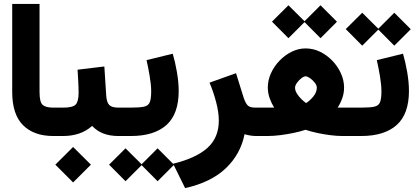

<svg xmlns="http://www.w3.org/2000/svg" viewBox="-20 -702 2149 991"><path d="M267.1 0H254.9Q154.8 0 98.9 -55.9Q43 -111.8 43 -227.1V-681.6H184.1V-226.6Q184.1 -174.8 200.2 -160.6Q216.3 -146.5 254.9 -146.5H267.1Z M602.5 0H590.8Q503.4 0 455.6 -52.2Q425.8 -25.4 387.9 -12.7Q350.1 0 306.6 0H247.6V-146.5H306.6Q355.5 -146.5 370.6 -162.4Q385.7 -178.2 385.7 -223.1Q385.7 -251.5 383.8 -282.5Q381.8 -313.5 380.4 -342.3L518.6 -358.9L528.3 -208Q530.8 -172.9 544.2 -159.7Q557.6 -146.5 591.8 -146.5H602.5ZM265.6 147.9 357.4 56.6 449.2 147.9 357.4 239.7Z M871.6 -424.8Q884.3 -381.8 893.3 -329.6Q902.3 -277.3 902.3 -232.4Q902.3 -113.3 838.9 -56.6Q775.4 0 655.8 0H583V-146.5H655.8Q701.2 -146.5 723.4 -151.4Q745.6 -156.2 752.9 -174.1Q760.3 -191.9 760.3 -231Q760.3 -264.2 752.4 -310.3Q744.6 -356.4 736.3 -391.6ZM543 147.9 627.9 63.5 710.9 146 793.5 63.5 878.4 148.4 793.5 233.4 710.9 150.4 627.9 233.4Z M1242.2 -9.3Q1222.2 92.8 1146.2 165.8Q1070.3 238.8 935.5 269L873.5 143.1Q993.2 113.8 1051.3 60.8Q1109.4 7.8 1109.4 -79.1Q1109.4 -123 1095.2 -176.3Q1081.1 -229.5 1061.5 -275.4L1198.2 -324.2L1237.8 -197.3Q1248.5 -166 1260.5 -156.2Q1272.5 -146.5 1297.4 -146.5H1316.4V0H1302.7Q1285.6 0 1270.3 -2.7Q1254.9 -5.4 1242.2 -9.3Z M1383.8 -590.3 1468.8 -674.8 1551.8 -592.3 1634.3 -674.8 1719.2 -589.8 1634.3 -504.9 1551.8 -587.9 1468.8 -504.9ZM1722.7 -146.5Q1728.5 -146.5 1734.1 -146.5Q1739.7 -146.5 1744.6 -146.5H1791V0H1746.1Q1718.8 0 1684.3 -4.4Q1649.9 -8.8 1616.2 -16.1Q1582.5 -23.4 1557.1 -32.2Q1530.8 -23.4 1496.3 -16.1Q1461.9 -8.8 1426.5 -4.4Q1391.1 0 1362.3 0H1296.9V-146.5H1363.3Q1371.6 -146.5 1379.2 -146.5Q1386.7 -146.5 1395 -146.5Q1380.4 -170.4 1371.3 -196.5Q1362.3 -222.7 1362.3 -251Q1362.3 -287.6 1378.4 -323.5Q1394.5 -359.4 1422.4 -388.4Q1450.2 -417.5 1485.1 -434.8Q1520 -452.1 1557.6 -452.1Q1596.2 -452.1 1631.6 -435.1Q1667 -418 1695.1 -388.9Q1723.1 -359.9 1739.5 -323.7Q1755.9 -287.6 1755.9 -250Q1755.9 -221.7 1746.8 -195.8Q1737.8 -169.9 1722.7 -146.5ZM1557.6 -308.1Q1548.3 -308.1 1535.4 -298.1Q1522.5 -288.1 1512.7 -274.4Q1502.9 -260.7 1502.9 -249Q1502.9 -234.4 1512.7 -218.8Q1522.5 -203.1 1535.9 -190.2Q1549.3 -177.2 1559.6 -169.9Q1577.6 -180.7 1596.4 -202.9Q1615.2 -225.1 1615.2 -250Q1615.2 -261.7 1604.5 -275.4Q1593.8 -289.1 1580.1 -298.6Q1566.4 -308.1 1557.6 -308.1Z M2060.1 -424.8Q2072.8 -381.8 2081.8 -329.6Q2090.8 -277.3 2090.8 -232.4Q2090.8 -113.3 2027.3 -56.6Q1963.9 0 1844.2 0H1771.5V-146.5H1844.2Q1889.6 -146.5 1911.9 -151.4Q1934.1 -156.2 1941.4 -174.1Q1948.7 -191.9 1948.7 -231Q1948.7 -264.2 1940.9 -310.3Q1933.1 -356.4 1924.8 -391.6ZM1764.6 -551.8 1849.6 -636.2 1932.6 -553.7 2015.1 -636.2 2100.1 -551.3 2015.1 -466.3 1932.6 -549.3 1849.6 -466.3Z"/></svg>

Font: Vazir Black WOL-UI
Style: Black-WOL-UI
Weight: 900
Designer: Saber Rastikerdar
Foundry: Saber Rastikerdar
Version: Version 30.0.0